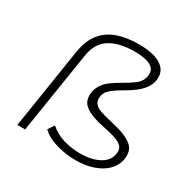

<svg xmlns="http://www.w3.org/2000/svg" viewBox="-158 -875 1051 1046"><g transform="rotate(30 367.5 -352.0)"><path d="M444 8Q402 8 360 0Q318 -8 283.5 -23Q249 -38 226 -61L252 -100Q293 -64 344.5 -50Q396 -36 445 -36Q515 -36 562 -60.5Q609 -85 618 -127Q624 -153 615.5 -170.5Q607 -188 578 -200.5Q549 -213 489 -225Q405 -241 364 -271Q323 -301 335 -363Q341 -388 355.5 -408.5Q370 -429 395 -447.5Q420 -466 454 -485Q492 -506 520.5 -528Q549 -550 555 -581Q562 -612 548.5 -630.5Q535 -649 504 -657.5Q473 -666 427 -666Q331 -666 273.5 -630Q216 -594 203 -512L122 0H73L153 -509Q165 -581 200.5 -626Q236 -671 293.5 -691.5Q351 -712 429 -712Q492 -712 534.5 -697.5Q577 -683 596 -654.5Q615 -626 607 -583Q601 -558 584.5 -535.5Q568 -513 541.5 -492.5Q515 -472 479 -452Q456 -439 436.5 -425.5Q417 -412 404 -398Q391 -384 387 -365Q381 -335 393.5 -317.5Q406 -300 435.5 -290Q465 -280 510 -270Q599 -251 641.5 -219.5Q684 -188 670 -122Q661 -82 629 -52.5Q597 -23 549 -7.5Q501 8 444 8Z"/></g></svg>

Font: Nunito Sans 10pt Expanded ExtraLight
Style: Italic
Weight: 250
Width: 7
Italic angle: -9°
Designer: Vernon Adams
Foundry: Vernon Adams
Version: Version 3.101;gftools[0.9.27]